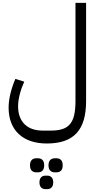

<svg xmlns="http://www.w3.org/2000/svg" viewBox="-20 -760 695 1338"><path d="M362 441H373C400 441 417 426 417 392C417 358 400 343 373 343H362C336 343 318 358 318 392C318 426 336 441 362 441ZM297 558H309C334 558 351 543 351 511C351 479 334 464 309 464H297C272 464 255 479 255 511C255 543 272 558 297 558ZM233 441H244C271 441 288 426 288 392C288 358 271 343 244 343H233C207 343 189 358 189 392C189 426 207 441 233 441ZM306 240C494 240 580 147 580 -56V-740H506V-56C506 97 462 150 336 150H276C170 150 106 88 106 -19C106 -72 124 -136 149 -191L87 -210C58 -142 40 -71 40 -10C40 147 139 240 306 240Z"/></svg>

Font: IBM Plex Arabic
Style: Regular
Weight: 400
Designer: Mike Abbink, Paul van der Laan, Pieter van Rosmalen, Wael Morcos, Khajak Apelian
Foundry: Bold Monday
Version: Version 1.0